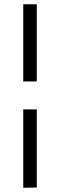

<svg xmlns="http://www.w3.org/2000/svg" viewBox="-20 -715 284 907"><path d="M153.8 -330.1H89.8V-694.8H153.8ZM89.8 -198.2H153.8V170.9L89.8 171.9Z"/></svg>

Font: Amethysta
Style: Regular
Weight: 400
Designer: Konstantin Vinogradov, Alexei Vanyashin
Foundry: Cyreal (www.cyreal.org)
Version: Version 1.003